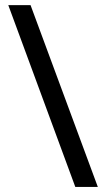

<svg xmlns="http://www.w3.org/2000/svg" viewBox="-20 -736 417 758"><path d="M100.6 -715.8 366.2 2H277.3L12.7 -715.8Z"/></svg>

Font: Open Sans SemiCondensed Medium
Style: Regular
Weight: 500
Width: 4
Designer: Monotype Design Team
Foundry: Monotype Imaging Inc.
Version: Version 3.000